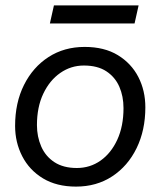

<svg xmlns="http://www.w3.org/2000/svg" viewBox="-20 -683 595 712"><path d="M262 9Q190 9 139.5 -21.5Q89 -52 62.5 -103.5Q36 -155 36 -216Q36 -302 69 -368Q102 -434 160 -471.5Q218 -509 294 -509Q367 -509 417 -478.5Q467 -448 493 -397.5Q519 -347 519 -285Q519 -200 486.5 -133.5Q454 -67 396 -29Q338 9 262 9ZM265 -60Q314 -60 353 -87.5Q392 -115 415 -165Q438 -215 438 -282Q438 -326 422.5 -361.5Q407 -397 374.5 -418.5Q342 -440 291 -440Q243 -440 203.5 -412.5Q164 -385 140.5 -335.5Q117 -286 117 -219Q117 -176 133 -139.5Q149 -103 182 -81.5Q215 -60 265 -60ZM494 -663 479 -596H165L180 -663Z"/></svg>

Font: Prodigy Sans
Style: Italic
Weight: 400
Italic angle: -13°
Designer: Wei Huang
Foundry: Wei Huang
Version: Version 1.003; ttfautohint (v1.8.3)